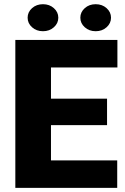

<svg xmlns="http://www.w3.org/2000/svg" viewBox="-20 -903 600 923"><path d="M494.6 -301.3H225.1V-131.8H543.5V0H53.7V-710.9H544.4V-578.6H225.1V-428.7H494.6ZM112.8 -817.9Q112.8 -844.7 134 -863.8Q155.3 -882.8 186.5 -882.8Q217.8 -882.8 239 -863.8Q260.3 -844.7 260.3 -817.9Q260.3 -791 239 -772Q217.8 -752.9 186.5 -752.9Q155.3 -752.9 134 -772Q112.8 -791 112.8 -817.9ZM366.2 -817.9Q366.2 -844.7 387.5 -863.8Q408.7 -882.8 439.9 -882.8Q471.2 -882.8 492.4 -863.8Q513.7 -844.7 513.7 -817.9Q513.7 -791 492.4 -772Q471.2 -752.9 439.9 -752.9Q408.7 -752.9 387.5 -772Q366.2 -791 366.2 -817.9Z"/></svg>

Font: TypoPRO Roboto
Style: Regular
Weight: 900
Designer: Google
Version: Version 2.136; 2016